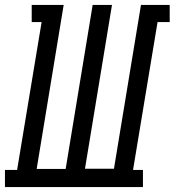

<svg xmlns="http://www.w3.org/2000/svg" viewBox="-48 -755 705 775"><path d="M-28 0V-69H21L120 -666H80V-735H209L100 -73H217L326 -735H404L295 -74H412L521 -735H637V-666H588L489 -69H529V0Z"/></svg>

Font: Iosevka HT Extended
Style: Italic
Weight: 400
Width: 7
Italic angle: -9°
Monospace: yes
Designer: Belleve Invis
Foundry: Belleve Invis
Version: Version 32.3.0; ttfautohint (v1.8.4)